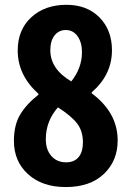

<svg xmlns="http://www.w3.org/2000/svg" viewBox="-20 -756 540 788"><path d="M250 11.7Q153.3 11.7 95.2 -41Q37.1 -93.8 37.1 -177.7Q37.1 -243.2 63 -286.1Q88.9 -329.1 137.7 -367.2V-371.1Q52.7 -447.3 52.7 -548.8Q52.7 -633.8 108.4 -685.1Q164.1 -736.3 252.9 -736.3Q336.9 -736.3 388.2 -684.6Q439.5 -632.8 439.5 -549.8Q439.5 -449.2 356.4 -377V-373Q462.9 -293.9 462.9 -179.7Q462.9 -95.7 406.2 -42Q349.6 11.7 250 11.7ZM272.5 -421.9Q316.4 -476.6 316.4 -542Q316.4 -582 298.3 -607.4Q280.3 -632.8 250 -632.8Q221.7 -632.8 204.1 -610.8Q186.5 -588.9 186.5 -549.8Q186.5 -472.7 272.5 -421.9ZM251 -89.8Q285.2 -89.8 302.7 -111.3Q320.3 -132.8 320.3 -171.9Q320.3 -218.8 295.9 -250Q271.5 -281.2 217.8 -315.4Q168 -258.8 168 -184.6Q168 -141.6 190.9 -115.7Q213.9 -89.8 251 -89.8Z"/></svg>

Font: Gen Shin Gothic Monospace Bold
Style: Bold
Weight: 700
Designer: [Source Han Sans]
Ryoko NISHIZUKA  (kana & ideographs); Paul D. Hunt (Latin, Greek & Cyrillic); Wenlong ZHANG  (bopomofo
Version: Version 1.002.20150607